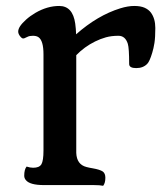

<svg xmlns="http://www.w3.org/2000/svg" viewBox="-20 -615 554 638"><path d="M322.8 2.4Q312.5 0 291.5 0H126Q79.1 0 65.9 -16.6Q60.5 -22.9 60.5 -31.2Q60.5 -51.8 68.4 -61.5Q80.1 -57.6 90.1 -57.6Q100.1 -57.6 106.9 -60.3Q113.8 -63 117.7 -69.3Q124.5 -81.1 124.5 -115.2V-434.6Q124.5 -480.5 107.4 -491.7Q100.6 -496.1 89.4 -496.1Q78.1 -496.1 71.5 -492.7Q64.9 -489.3 60.8 -487.8Q56.6 -486.3 53.7 -488Q50.8 -489.7 47.9 -493.2Q40.5 -502 40.5 -510Q40.5 -518.1 46.6 -527.6Q52.7 -537.1 66.4 -549.6Q80.1 -562 97.7 -572.3Q137.2 -595.2 176.8 -595.2Q221.7 -595.2 230 -536.6Q232.4 -519.5 232.9 -501Q304.2 -564 379.9 -587.4Q405.3 -595.2 426 -595.2Q446.8 -595.2 460.2 -589.4Q473.6 -583.5 481.4 -573.2Q496.1 -553.2 496.1 -522Q496.1 -490.7 493.2 -472.2Q490.2 -453.6 485.8 -439.5Q477.1 -410.6 469.2 -402.8Q455.6 -388.7 432.6 -388.7Q409.2 -388.7 409.2 -402.3Q409.2 -454.6 404.8 -469.2Q396.5 -496.1 373.5 -496.1Q350.6 -496.1 332 -491Q313.5 -485.8 295.9 -477.1Q260.3 -459.5 233.4 -431.6V-106.9Q234.9 -68.4 267.1 -60.1Q276.4 -57.6 288.1 -55.7Q299.8 -53.7 308.3 -51Q316.9 -48.3 321.8 -44.9Q330.1 -38.6 330.1 -24.4Q330.1 -6.8 322.8 2.4Z"/></svg>

Font: Quando
Style: Regular
Weight: 400
Version: Version 1.002